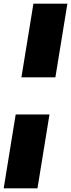

<svg xmlns="http://www.w3.org/2000/svg" viewBox="-21 -810 385 1040"><path d="M279 -391H95L160 -790H344ZM64 -190H247L182 210H-1Z"/></svg>

Font: Georama ExtraExtended ExtraBold
Style: Italic
Weight: 800
Width: 8
Italic angle: -9°
Designer: Jean-Baptiste Levee
Foundry: Production Type
Version: Version 1.000